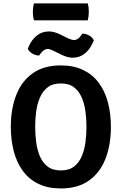

<svg xmlns="http://www.w3.org/2000/svg" viewBox="-20 -1074 702 1108"><path d="M183 -342Q183 -299.5 188.5 -255.5Q194 -211.5 209.5 -174Q225 -136.5 254.2 -113.5Q283.5 -90.5 331 -90.5Q379 -90.5 408 -113.5Q437 -136.5 452.5 -174Q468 -211.5 473.5 -255.5Q479 -299.5 479 -342Q479 -384.5 473.5 -428.2Q468 -472 452.5 -509.2Q437 -546.5 408 -569.5Q379 -592.5 331 -592.5Q283.5 -592.5 254.2 -569.5Q225 -546.5 209.5 -509.2Q194 -472 188.5 -428.2Q183 -384.5 183 -342ZM42.5 -342Q42.5 -446 73.8 -526Q105 -606 169 -651.2Q233 -696.5 331 -696.5Q405 -696.5 459.2 -670.5Q513.5 -644.5 549.2 -597Q585 -549.5 602.5 -484.5Q620 -419.5 620 -342Q620 -237.5 588.5 -157.2Q557 -77 493 -31.8Q429 13.5 331 13.5Q257 13.5 202.8 -12.5Q148.5 -38.5 113 -86.2Q77.5 -134 60 -199Q42.5 -264 42.5 -342ZM285.5 -782.5Q278 -786 270.2 -788.8Q262.5 -791.5 253.5 -791.5Q244.5 -791.5 234.5 -785Q224.5 -778.5 215.5 -766.5L205.5 -753.5Q187 -753.5 167.2 -764.5Q147.5 -775.5 140.5 -792.5L148 -810.5Q165 -847.5 194 -870Q223 -892.5 262.5 -892.5Q280 -892.5 296.2 -887.5Q312.5 -882.5 325.5 -876L375 -852Q382.5 -848.5 391.5 -845.8Q400.5 -843 408 -843Q417.5 -843 427.5 -848.8Q437.5 -854.5 446 -867L456 -880Q475 -880 494.8 -869Q514.5 -858 521.5 -841L513.5 -823.5Q497 -786.5 467.8 -763.8Q438.5 -741 399.5 -741Q382 -741 365.5 -746.2Q349 -751.5 336.5 -757.5ZM176 -956.5Q172.5 -969 171 -980Q169.5 -991 169.5 -1005Q169.5 -1018.5 171 -1029.8Q172.5 -1041 176 -1054.5H486.5Q490 -1041 491.2 -1031.2Q492.5 -1021.5 492.5 -1006Q492.5 -980 486.5 -956.5Z"/></svg>

Font: Signika Light SemiBold
Style: Regular
Weight: 600
Version: Version 2.003;gftools[0.9.32]